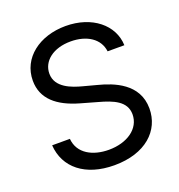

<svg xmlns="http://www.w3.org/2000/svg" viewBox="-135 -849 908 975"><g transform="rotate(-20 319.5 -362.0)"><path d="M483.3 -543.3H573.9C570 -654.5 468.4 -737.2 326 -737.2C185 -737.2 75.3 -655.5 75.3 -532.7C75.3 -433.9 146.7 -375.4 261 -343L349.8 -317.8C426.5 -296.9 492.9 -270.2 492.9 -199.6C492.9 -122.2 418.3 -71 319.2 -71C233.3 -71 158 -109.4 151.3 -191.1H55.4C63.6 -68.5 161.6 12.4 319.2 12.4C487.9 12.4 583.8 -79.2 583.8 -198.2C583.8 -333.5 457.7 -379.3 378.2 -399.9L305 -419.4C250.4 -433.6 166.5 -461.6 166.5 -537.3C166.5 -605.1 228.7 -654.8 323.5 -654.8C410.2 -654.8 475.1 -613.6 483.3 -543.3Z"/></g></svg>

Font: Margiela Sans Text
Style: Regular
Weight: 400
Designer: Stefan Endress, Andreas Faust
Version: Version 1.100;FEAKit 1.0